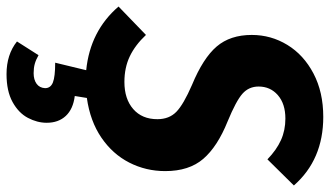

<svg xmlns="http://www.w3.org/2000/svg" viewBox="-252 -519 1010 588"><g transform="rotate(90 253.0 -225.0)"><path d="M483 -226Q483 -167 457 -116Q431 -65 380.5 -30.5Q330 4 259 14L253 51Q293 56 314 78.5Q335 101 335 137Q335 166 320 194.5Q305 223 271.5 241.5Q238 260 186 260Q126 260 86 228L128 162Q142 170 154.5 173.5Q167 177 183 177Q203 177 215.5 168Q228 159 229 142Q229 125 211.5 118Q194 111 151 111L174 16Q54 4 -21 -83L66 -167Q97 -134 131.5 -117.5Q166 -101 210 -101Q262 -101 293 -128Q324 -155 324 -202Q324 -238 301.5 -260Q279 -282 219 -308Q137 -342 101.5 -383.5Q66 -425 66 -491Q66 -550 96.5 -600Q127 -650 184 -680Q241 -710 317 -710Q448 -710 527 -620L447 -539Q418 -567 388 -580.5Q358 -594 322 -594Q277 -594 250.5 -571Q224 -548 224 -512Q224 -482 246 -462.5Q268 -443 331 -417Q408 -386 445.5 -342.5Q483 -299 483 -226Z"/></g></svg>

Font: Fira Sans Condensed
Style: Bold Italic
Weight: 700
Width: 3
Italic angle: -8°
Designer: Carrois Corporate & Edenspiekermann AG
Foundry: Carrois Corporate GbR & Edenspiekermann AG
Version: Version 4.203